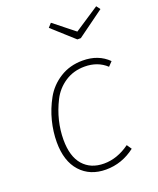

<svg xmlns="http://www.w3.org/2000/svg" viewBox="-142 -844 773 940"><g transform="rotate(-20 244.5 -374.0)"><path d="M474 -758 489 -738 350 -637H332L220 -738L238 -758L345 -673ZM320 -531Q402 -531 453 -480L432 -458Q387 -500 319 -500Q261 -500 216.5 -470.5Q172 -441 148 -393.5Q124 -346 112 -296.5Q100 -247 100 -198Q100 -111 139.5 -66Q179 -21 248 -21Q317 -21 382 -68L399 -43Q330 10 247 10Q164 10 114.5 -44.5Q65 -99 65 -198Q65 -252 79 -307.5Q93 -363 121.5 -414.5Q150 -466 201.5 -498.5Q253 -531 320 -531Z"/></g></svg>

Font: Fira Sans UltraLight
Style: Italic
Weight: 200
Italic angle: -8°
Designer: Carrois Corporate & Edenspiekermann AG
Foundry: Carrois Corporate GbR & Edenspiekermann AG
Version: Version 4.203;PS 004.203;hotconv 1.0.88;makeotf.lib2.5.64775